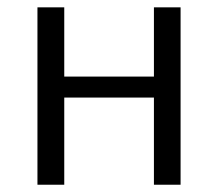

<svg xmlns="http://www.w3.org/2000/svg" viewBox="-20 -508 600 528"><path d="M83 0H156.7V-239.7H403.3V0H476.6V-487.8H403.3V-297.4H156.7V-487.8H83Z"/></svg>

Font: HK Grotesk
Style: Regular
Weight: 400
Designer: Alfredo Marco Pradil and Stefan Peev
Foundry: Hanken Design Co.
Version: Version 1.045;PS 001.045;hotconv 1.0.88;makeotf.lib2.5.64775